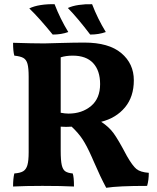

<svg xmlns="http://www.w3.org/2000/svg" viewBox="-20 -882 743 911"><path d="M686 -62Q686 -27 678 0Q541 0 484 9Q456 -43 426 -113L415 -138Q392 -190 372 -220.5Q352 -251 320 -281L294 -280L268 -281V-166Q268 -121 273 -99Q278 -77 290 -69Q302 -61 325 -59Q331 -43 331 3Q271 0 181 0Q99 0 42 3Q42 -35 48 -59Q76 -61 90 -69.5Q104 -78 110 -98.5Q116 -119 116 -160V-518Q116 -559 110.5 -579Q105 -599 91 -607Q77 -615 48 -618Q42 -638 42 -679Q135 -676 190 -676Q208 -676 264 -678Q334 -680 380 -680Q496 -680 555.5 -630Q615 -580 615 -501Q615 -423 573 -372.5Q531 -322 460 -304Q496 -281 518.5 -250.5Q541 -220 582 -142Q609 -95 627.5 -80Q646 -65 686 -62ZM455 -483Q455 -547 422 -582.5Q389 -618 325 -618Q293 -618 268 -610V-347Q289 -343 305 -343Q369 -343 412 -379Q455 -415 455 -483ZM119 -842Q141 -853 173 -858Q205 -863 239 -862Q265 -794 304 -730Q271 -718 230 -718Q165 -798 119 -842ZM302 -844Q323 -854 354 -858.5Q385 -863 417 -862Q443 -794 482 -730Q449 -718 408 -718Q348 -797 302 -844Z"/></svg>

Font: Vollkorn SC
Style: Bold
Weight: 700
Designer: Friedrich Althausen
Foundry: Friedrich Althausen
Version: Version 4.015